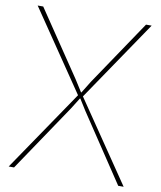

<svg xmlns="http://www.w3.org/2000/svg" viewBox="-89 -881 796 951"><g transform="rotate(10 309.0 -405.0)"><path d="M321.8 -405.8 598.1 0H570.8L346.2 -336.9L311 -393.1H309.1L273.9 -336.9L46.9 0H20L296.9 -407.2L22.9 -810.1H50.8L271 -483.9L309.1 -423.8H311L348.1 -483.9L567.9 -810.1H596.2Z"/></g></svg>

Font: Sinkin Sans 100 Thin
Style: Regular
Weight: 100
Designer: Keith Bates
Foundry: K-Type
Version: Sinkin Sans (version 1.0)  by Keith Bates   •   © 2014   www